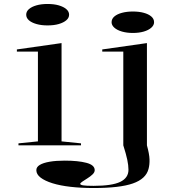

<svg xmlns="http://www.w3.org/2000/svg" viewBox="-20 -732 877 967"><path d="M219 -604Q188 -604 163.5 -611Q139 -618 125.5 -630Q112 -642 112 -658Q112 -674 125.5 -686Q139 -698 163.5 -705Q188 -712 219 -712Q252 -712 276 -705Q300 -698 314 -686Q328 -674 328 -658Q328 -642 314 -630Q300 -618 276 -611Q252 -604 219 -604ZM73 0V-10L171 -20V-472H65V-483L290 -515V-20L388 -10V0ZM649 -566Q619 -566 594.5 -573Q570 -580 556 -592.5Q542 -605 542 -620Q542 -637 556 -649Q570 -661 594.5 -667.5Q619 -674 649 -674Q680 -674 704 -667.5Q728 -661 742 -649Q756 -637 756 -620Q756 -605 742 -592.5Q728 -580 704 -573Q680 -566 649 -566ZM452 215Q389 215 336 209Q283 203 244.5 191Q206 179 184.5 162.5Q163 146 163 125Q163 109 180.5 98.5Q198 88 230 82.5Q262 77 306 77Q373 77 415 88Q457 99 457 125Q457 136 446 146.5Q435 157 420.5 166Q406 175 395 182.5Q384 190 384 194Q384 199 398.5 201.5Q413 204 451 204Q544 204 585.5 184Q627 164 627 123Q627 101 621 72.5Q615 44 601 0V-472H495V-483L720 -515V0Q732 43 733 70Q734 97 728 119Q715 169 649 192Q583 215 452 215Z"/></svg>

Font: Kalnia Expanded Light
Style: Regular
Weight: 300
Width: 7
Designer: Frida Medrano
Foundry: Frida Medrano
Version: Version 1.105